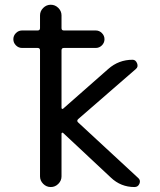

<svg xmlns="http://www.w3.org/2000/svg" viewBox="-20 -794 662 794"><path d="M71.3 -595.7Q56.6 -595.7 45.9 -606.4Q35.2 -617.2 35.2 -631.8Q35.2 -646.5 45.9 -657.2Q56.6 -668 71.3 -668H135.7Q145.5 -668 145.5 -677.7V-730.5Q145.5 -748 158.7 -761.2Q171.9 -774.4 189.9 -774.4Q208 -774.4 221.2 -761.2Q234.4 -748 234.4 -730.5V-677.7Q234.4 -668 244.1 -668H376Q390.6 -668 401.4 -657.2Q412.1 -646.5 412.1 -631.8Q412.1 -617.2 401.4 -606.4Q390.6 -595.7 376 -595.7H244.1Q234.4 -595.7 234.4 -585.9V-347.7Q234.4 -344.7 236.8 -343.8Q239.3 -342.8 241.2 -344.7L427.7 -508.8Q470.7 -546.9 528.3 -546.9Q541 -546.9 546.9 -532.2Q552.7 -517.6 542 -508.8L303.7 -301.8Q295.9 -294.9 302.7 -288.1L550.8 -58.6Q558.6 -51.8 558.6 -43.9Q558.6 -39.1 556.6 -34.2Q550.8 -20.5 536.1 -20.5Q479.5 -20.5 438.5 -59.6L241.2 -244.1Q239.3 -246.1 236.8 -245.1Q234.4 -244.1 234.4 -241.2V-64.5Q234.4 -46.9 221.2 -33.7Q208 -20.5 189.9 -20.5Q171.9 -20.5 158.7 -33.7Q145.5 -46.9 145.5 -64.5V-585.9Q145.5 -595.7 135.7 -595.7Z"/></svg>

Font: Gen Jyuu GothicX Regular
Style: Regular
Weight: 400
Designer: [Source Han Sans]
Ryoko NISHIZUKA  (kana & ideographs); Paul D. Hunt (Latin, Greek & Cyrillic); Wenlong ZHANG  (bopomofo
Version: Version 1.002.20150607